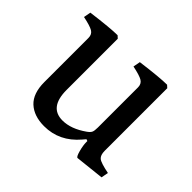

<svg xmlns="http://www.w3.org/2000/svg" viewBox="-118 -643 812 812"><g transform="rotate(45 288.5 -237.0)"><path d="M92 -124V-388Q92 -409 76 -418.5Q60 -428 16 -437L22 -469Q129 -483 171 -483L182 -473V-167Q182 -63 261 -63Q312 -63 367 -102Q380 -111 384 -119.5Q388 -128 388 -148V-388Q388 -409 372 -418.5Q356 -428 312 -437L318 -469Q425 -483 467 -483L478 -473V-99Q478 -73 490.5 -62.5Q503 -52 554 -42L548 -10L419 4Q412 5 404.5 -22.5Q397 -50 397 -70V-76L389 -79L377 -65Q314 9 223 9Q162 9 127 -23.5Q92 -56 92 -124Z"/></g></svg>

Font: Poly
Style: Regular
Weight: 400
Designer: Jos Nicols Silva Schwarzenberg
Foundry: Jose Nicolas Silva Schwarzenberg
Version: Version 1.001